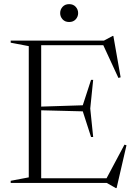

<svg xmlns="http://www.w3.org/2000/svg" viewBox="-20 -906 672 951"><path d="M441.5 -510.5 427 -368.5 441.5 -227.5H431L390 -354.5L152.5 -360.5V-377L390 -384.5L431 -510.5ZM577.5 -523 566.5 -520 487.5 -691 528.5 -682H134.5V-705H495L538 -728H541.5ZM502.5 -13 596.5 -189.5 606.5 -186.5 557.5 25.5H553.5L508.5 0H134.5V-23H540.5ZM33 0V-10.5L122.5 -27.5V-677.5L33 -694.5V-705H184V0ZM322.5 -797Q302 -797 290 -810.2Q278 -823.5 278 -841Q278 -859 290 -872.2Q302 -885.5 322.5 -885.5Q343 -885.5 355 -872.2Q367 -859 367 -841Q367 -823.5 355 -810.2Q343 -797 322.5 -797Z"/></svg>

Font: Newsreader 60pt Light
Style: Regular
Weight: 300
Designer: Hugues Gentile
Foundry: Production Type
Version: Version 1.003